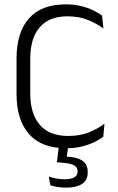

<svg xmlns="http://www.w3.org/2000/svg" viewBox="-20 -670 544 882"><path d="M285 11Q170.5 11 113.2 -54.2Q56 -119.5 56 -238.5V-401.5Q56 -520.5 112.8 -585.2Q169.5 -650 282.5 -650Q321 -650 352.5 -642.2Q384 -634.5 408.2 -622.5Q432.5 -610.5 449 -598L455 -539Q425 -561.5 384.5 -578.2Q344 -595 289.5 -595Q205.5 -595 162.2 -544.5Q119 -494 119 -400.5V-240.5Q119 -147.5 162.8 -96.5Q206.5 -45.5 293.5 -45.5Q347.5 -45.5 388.5 -62Q429.5 -78.5 460 -102L454.5 -42Q438 -29 413 -17Q388 -5 356 3Q324 11 285 11ZM294 -5 284.5 68 257.5 49Q263.5 49 271.5 49Q279.5 49 286.5 49.5Q336 52 359.5 69Q383 86 383 120V122Q383 157.5 357.2 174.8Q331.5 192 283.5 192Q263 192 244 188.8Q225 185.5 211.5 181.5L204 141Q219.5 146.5 237.8 150Q256 153.5 276.5 153.5Q306.5 153.5 321.5 144.5Q336.5 135.5 336.5 118.5V117.5Q336.5 97 318.2 88.2Q300 79.5 256.5 76.5Q251.5 76 247.8 76Q244 76 241.5 75.5L251 -5Z"/></svg>

Font: Anek Telugu Medium Light
Style: Regular
Weight: 300
Version: Version 1.003